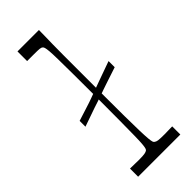

<svg xmlns="http://www.w3.org/2000/svg" viewBox="-241 -778 817 817"><g transform="rotate(-45 167.5 -370.0)"><path d="M51 0V-49Q67 -49 79.5 -48.5Q92 -48 103 -48Q129 -48 139 -50Q149 -52 153 -55Q156 -57 158 -63Q160 -69 161.5 -85.5Q163 -102 163.5 -135.5Q164 -169 164.5 -225Q165 -281 165 -367Q165 -452 164.5 -507.5Q164 -563 163.5 -596Q163 -629 161.5 -645Q160 -661 158 -667.5Q156 -674 153 -676Q149 -680 139.5 -681Q130 -682 106 -682Q97 -682 87 -682Q77 -682 65 -682V-740H194Q194 -722 193.5 -702.5Q193 -683 192.5 -656Q192 -629 192 -590Q192 -551 192 -496Q192 -441 192 -364Q192 -279 192.5 -223.5Q193 -168 194 -135Q195 -102 196.5 -85.5Q198 -69 200 -63Q202 -57 206 -55Q211 -51 221 -49.5Q231 -48 260 -48Q269 -48 280.5 -48.5Q292 -49 305 -49V0ZM310 -400Q277 -389 258.5 -383Q240 -377 228.5 -373Q217 -369 206.5 -365.5Q196 -362 180 -356Q163 -350 152 -346.5Q141 -343 129 -339Q117 -335 97.5 -328Q78 -321 43 -309V-344Q77 -355 96.5 -361Q116 -367 127.5 -371Q139 -375 150 -379Q161 -383 177 -389Q193 -395 203 -398.5Q213 -402 225 -406.5Q237 -411 257 -418Q277 -425 310 -437Z"/></g></svg>

Font: Ojuju
Style: Regular
Weight: 400
Designer: Chisaokwu Joboson, Mirko Velimirovic
Foundry: Udi Foundry
Version: Version 1.000